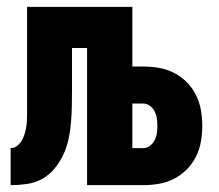

<svg xmlns="http://www.w3.org/2000/svg" viewBox="-20 -540 640 560"><path d="M11 0V-108Q22 -108 30.5 -115Q39 -122 44 -131Q49 -140 52 -150Q55 -160 56.5 -170Q58 -180 58.5 -190.5Q59 -201 59 -212Q59 -229 59 -246.5Q59 -264 59 -281V-520H366V-346H398Q421 -346 444 -342Q467 -338 487.5 -327.5Q508 -317 524.5 -300.5Q541 -284 551.5 -263Q562 -242 566 -219Q570 -196 570 -173Q570 -150 566 -127Q562 -104 551.5 -83Q541 -62 524.5 -45.5Q508 -29 487.5 -18.5Q467 -8 444 -4Q421 0 398 0H234V-400H190V-280Q190 -280 190 -280Q190 -280 190 -280V-279Q190 -278 190 -278Q190 -278 190 -278V-277Q190 -253 189.5 -229.5Q189 -206 187 -182Q185 -158 180 -134.5Q175 -111 165 -89.5Q155 -68 139.5 -49Q124 -30 103.5 -18.5Q83 -7 59 -3.5Q35 0 11 0ZM398 -108Q408 -108 417 -114.5Q426 -121 431 -131Q436 -141 437.5 -151.5Q439 -162 439 -173Q439 -184 437.5 -194.5Q436 -205 431 -215Q426 -225 417 -231.5Q408 -238 398 -238H366V-108Z"/></svg>

Font: Iosevka SS04 Heavy Extended
Style: Regular
Weight: 900
Width: 7
Monospace: yes
Designer: Belleve Invis
Foundry: Belleve Invis
Version: Version 19.0.0; ttfautohint (v1.8.4)